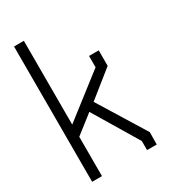

<svg xmlns="http://www.w3.org/2000/svg" viewBox="-204 -936 908 1032"><g transform="rotate(-30 250.0 -420.0)"><path d="M457 -76.2 456.1 0H396V-56.2L230 -333L116.2 -244.1V0H55.2V-839.8H116.2V-319.8L378.9 -523.9V-594.2H439V-498L276.9 -368.2Z"/></g></svg>

Font: Steps Mono
Style: Regular
Weight: 400
Width: 3
Version: Version 1.000;PS 001.000;hotconv 1.0.70;makeotf.lib2.5.58329